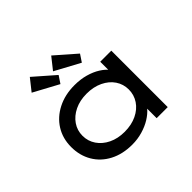

<svg xmlns="http://www.w3.org/2000/svg" viewBox="-174 -1017 1263 1263"><g transform="rotate(-45 457.0 -386.0)"><path d="M400 10Q311 10 244 -25Q177 -60 140.5 -122Q104 -184 104 -263Q104 -343 142.5 -404.5Q181 -466 250 -501Q319 -536 407 -536Q462 -536 508.5 -523Q555 -510 590 -488Q625 -466 644.5 -440.5Q664 -415 665 -389H636V-525H739V0H636V-141L657 -136Q656 -112 634.5 -86.5Q613 -61 577.5 -39Q542 -17 496 -3.5Q450 10 400 10ZM424 -85Q488 -85 537 -108.5Q586 -132 613 -172.5Q640 -213 640 -263Q640 -313 613 -353Q586 -393 537 -416.5Q488 -440 424 -440Q361 -440 312.5 -416.5Q264 -393 236.5 -353Q209 -313 209 -263Q209 -213 236.5 -172.5Q264 -132 312.5 -108.5Q361 -85 424 -85ZM546 -606 372 -700 437 -782 580 -657ZM347 -606 173 -700 238 -782 381 -657Z"/></g></svg>

Font: Lexend Tera
Style: Regular
Weight: 400
Designer: Bonnie Shaver-Troup, Thomas Jockin
Foundry: Lexend
Version: Version 1.007